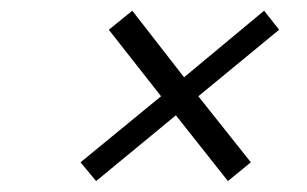

<svg xmlns="http://www.w3.org/2000/svg" viewBox="-20 -408 567 355"><path d="M346.7 -230 443.8 -107.9 401.4 -73.2 305.2 -194.8 157.7 -73.2 128.9 -107.9 277.8 -230 181.2 -353 224.6 -388.2 320.3 -265.1 468.3 -388.2 496.1 -353Z"/></svg>

Font: Linux Biolinum Capitals O
Style: Italic Samll Caps
Weight: 400
Italic angle: -12°
Designer: Philipp H. Poll
Foundry: Philipp H. Poll
Version: Version 0.6.2